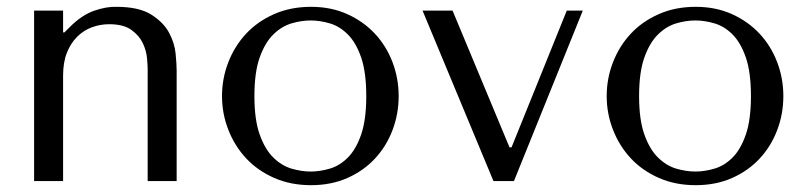

<svg xmlns="http://www.w3.org/2000/svg" viewBox="-20 -531 2367 563"><path d="M498 0V-324Q498 -342 495 -373.5Q492 -405 475.5 -435.5Q459 -466 423 -488.5Q387 -511 321 -511Q292 -512 256 -499.5Q220 -487 185 -452L169 -436H165V-500H80V0H165V-309Q165 -348 176 -376Q187 -404 206 -423Q225 -442 249.5 -451Q274 -460 300 -460Q342 -460 365 -443.5Q388 -427 398.5 -405Q409 -383 411 -361Q413 -339 413 -329V0Z M1149 -249Q1149 -197 1131 -149.5Q1113 -102 1079.5 -66Q1046 -30 998.5 -9Q951 12 892 12Q832 12 783.5 -9.5Q735 -31 701.5 -67Q668 -103 649.5 -150.5Q631 -198 631 -249Q631 -301 649.5 -348.5Q668 -396 701.5 -432Q735 -468 783.5 -489.5Q832 -511 892 -511Q951 -511 998.5 -489.5Q1046 -468 1079.5 -432Q1113 -396 1131 -348.5Q1149 -301 1149 -249ZM1054 -249Q1054 -319 1039 -362.5Q1024 -406 1000 -430Q976 -454 947 -462.5Q918 -471 891 -471Q864 -471 835 -462.5Q806 -454 781.5 -430Q757 -406 741.5 -362.5Q726 -319 726 -249Q726 -180 741.5 -136.5Q757 -93 781.5 -69Q806 -45 835 -36.5Q864 -28 891 -28Q918 -28 947 -36.5Q976 -45 1000 -69Q1024 -93 1039 -136.5Q1054 -180 1054 -249Z M1219 -500 1427 0H1487L1689 -500H1642L1480 -99H1474L1307 -500Z M2277 -249Q2277 -197 2259 -149.5Q2241 -102 2207.5 -66Q2174 -30 2126.5 -9Q2079 12 2020 12Q1960 12 1911.5 -9.5Q1863 -31 1829.5 -67Q1796 -103 1777.5 -150.5Q1759 -198 1759 -249Q1759 -301 1777.5 -348.5Q1796 -396 1829.5 -432Q1863 -468 1911.5 -489.5Q1960 -511 2020 -511Q2079 -511 2126.5 -489.5Q2174 -468 2207.5 -432Q2241 -396 2259 -348.5Q2277 -301 2277 -249ZM2182 -249Q2182 -319 2167 -362.5Q2152 -406 2128 -430Q2104 -454 2075 -462.5Q2046 -471 2019 -471Q1992 -471 1963 -462.5Q1934 -454 1909.5 -430Q1885 -406 1869.5 -362.5Q1854 -319 1854 -249Q1854 -180 1869.5 -136.5Q1885 -93 1909.5 -69Q1934 -45 1963 -36.5Q1992 -28 2019 -28Q2046 -28 2075 -36.5Q2104 -45 2128 -69Q2152 -93 2167 -136.5Q2182 -180 2182 -249Z"/></svg>

Font: Tenor Sans
Style: Regular
Weight: 400
Designer: Denis Masharov
Foundry: Denis Masharov
Version: Version 1.1